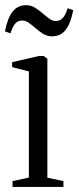

<svg xmlns="http://www.w3.org/2000/svg" viewBox="-22 -738 310 758"><path d="M27.5 0V-23L92 -37V-456L26 -473V-492.5L131.5 -517H150.5L165 -506V-36.5L228.5 -23V0ZM-2.5 -614Q7.5 -666 27.5 -691.8Q47.5 -717.5 81 -717.5Q100 -717.5 115.5 -708Q131 -698.5 145.2 -686.2Q159.5 -674 172.5 -664.5Q185.5 -655 198 -655Q215.5 -655 226.2 -667.2Q237 -679.5 245 -705.5L267 -698Q257.5 -646 237.2 -620.2Q217 -594.5 183.5 -594.5Q165 -594.5 149.2 -604Q133.5 -613.5 119.5 -625.8Q105.5 -638 92.5 -647.5Q79.5 -657 66 -657Q48.5 -657 38 -644.8Q27.5 -632.5 19.5 -606.5Z"/></svg>

Font: Merriweather 120pt Light
Style: Regular
Weight: 300
Version: Version 2.100